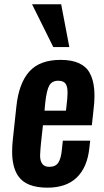

<svg xmlns="http://www.w3.org/2000/svg" viewBox="-20 -866 484 895"><path d="M228.5 -646.5 129.4 -846.2H265.1L303.2 -646.5ZM201.2 8.8Q101.6 8.8 64.5 -45.9Q36.1 -87.9 36.6 -161.1Q36.6 -183.6 39.1 -209L56.2 -368.2Q67.4 -477.1 116.2 -532Q165 -586.9 262.7 -586.9Q314.9 -586.9 348.9 -571Q382.8 -555.2 398.4 -525.4Q415 -495.1 418.9 -452.1Q420.4 -436 420.4 -418Q420.4 -388.7 416 -354.5L408.2 -282.2H180.2L170.9 -197.3Q168 -168 167 -143.6Q167 -141.1 167 -138.2Q167 -117.2 176.3 -103.5Q186.5 -87.9 210.4 -88.4Q239.3 -88.4 252 -108.2Q264.6 -127.9 268.1 -166L272.9 -210.4H400.4L396.5 -176.3Q387.2 -86.4 338.1 -38.8Q289.1 8.8 201.2 8.8ZM187.5 -350.1H287.6L293.5 -405.3Q294.9 -420.4 294.9 -432.6Q294.9 -457 289.1 -469.7Q280.3 -489.3 252 -489.7Q222.7 -489.7 210 -467.8Q197.3 -445.8 190.9 -386.7Z"/></svg>

Font: Oswald
Style: Medium
Weight: 500
Designer: Vernon Adams
Foundry: Vernon Adams
Version: 3.0; ttfautohint (v0.94.23-7a4d-dirty) -l 8 -r 50 -G 150 -x 